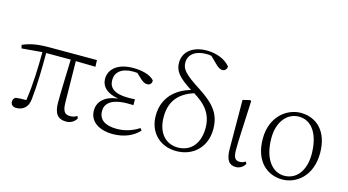

<svg xmlns="http://www.w3.org/2000/svg" viewBox="-87 -1137 2693 1487"><g transform="rotate(15 1259.5 -393.0)"><path d="M503 14C541 14 569 -4 586 -33L578 -51C562 -41 547 -35 522 -35C484 -35 463 -53 461 -120L456 -458L614 -455L612 -508H229C138 -508 76 -497 18 -471L24 -444L188 -458C187 -333 184 -205 164 -67C131 -68 104 -66 80 -63C66 -55 59 -45 59 -27C59 -5 74 12 103 12C157 12 197 -19 203 -85C216 -205 218 -332 218 -459H415C411 -329 406 -204 406 -112C406 -20 441 14 503 14Z M878 14C970 14 1042 -20 1087 -70L1074 -87C1022 -52 960 -33 897 -33C801 -33 752 -70 752 -138C752 -195 794 -245 932 -245C942 -245 951 -245 975 -244V-291C951 -289 936 -289 921 -289C807 -289 766 -329 766 -390C766 -453 814 -495 907 -495L940 -493L983 -453C1005 -434 1017 -428 1037 -428C1057 -428 1074 -444 1070 -469C1035 -507 967 -522 901 -522C772 -522 710 -459 710 -385C710 -326 752 -278 848 -263C738 -249 690 -194 690 -125C690 -40 763 14 878 14Z M1386 14C1526 14 1621 -84 1621 -223C1621 -338 1572 -409 1438 -496C1303 -582 1278 -616 1278 -668C1278 -733 1333 -773 1418 -773C1433 -773 1447 -772 1460 -769L1512 -718C1534 -696 1551 -685 1569 -685C1590 -685 1605 -701 1605 -723C1565 -772 1494 -800 1416 -800C1304 -800 1231 -742 1231 -654C1231 -590 1262 -545 1376 -473C1252 -438 1163 -351 1163 -211C1163 -77 1255 14 1386 14ZM1406 -455C1500 -398 1561 -332 1561 -216C1561 -98 1499 -16 1391 -16C1295 -16 1225 -88 1225 -217C1225 -325 1271 -412 1406 -455Z M1865 14C1899 14 1926 -9 1938 -30L1930 -47C1916 -40 1903 -33 1883 -33C1851 -33 1832 -48 1832 -114C1832 -195 1838 -281 1848 -510L1839 -516L1781 -502L1783 -109C1783 -17 1814 14 1865 14Z M2236 14C2346 14 2468 -72 2468 -259C2468 -431 2373 -522 2244 -522C2134 -522 2010 -432 2010 -254C2010 -67 2120 14 2236 14ZM2243 -18C2155 -18 2073 -99 2073 -276C2073 -402 2141 -490 2238 -490C2344 -490 2407 -388 2407 -232C2407 -112 2349 -18 2243 -18Z"/></g></svg>

Font: Noto Serif CJK SC ExtraLight
Style: Regular
Weight: 200
Designer: Ryoko NISHIZUKA 西塚涼子 (kana & ideographs); Frank Grießhammer (Latin, Greek & Cyrillic); Wenlong ZHANG 张文龙 (bopomofo); San
Foundry: Adobe
Version: Version 2.001;hotconv 1.1.0;makeotfexe 2.6.0